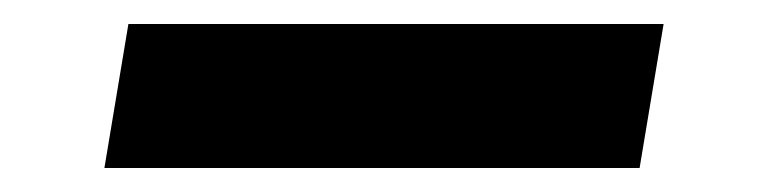

<svg xmlns="http://www.w3.org/2000/svg" viewBox="-20 -420 640 160"><path d="M67 -280 87 -400H533L513 -280Z"/></svg>

Font: Iosevka SS04 Hv Ex Obl
Style: Regular
Weight: 900
Width: 7
Italic angle: -9°
Monospace: yes
Designer: Belleve Invis
Foundry: Belleve Invis
Version: Version 19.0.0; ttfautohint (v1.8.4)